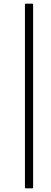

<svg xmlns="http://www.w3.org/2000/svg" viewBox="-20 -850 279 1055"><path d="M123 185Q117 185 117 179V-824Q117 -830 123 -830H157Q162 -830 162 -824V179Q162 185 157 185Z"/></svg>

Font: Sofia Sans ExtraLight
Style: Italic
Weight: 250
Italic angle: -9°
Version: Version 4.100-B